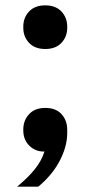

<svg xmlns="http://www.w3.org/2000/svg" viewBox="-20 -554 339 717"><path d="M44 143Q84 110 109.5 78.5Q135 47 146 12H144Q112 12 89.5 -10Q67 -32 67 -67V-71Q67 -104 88.5 -127.5Q110 -151 149 -151Q189 -151 210 -127.5Q231 -104 231 -70V-57Q231 -29 222.5 -1Q214 27 199.5 53Q185 79 165 102Q145 125 123 143H44ZM149 -371Q110 -371 88.5 -394Q67 -417 67 -450V-455Q67 -488 88.5 -511Q110 -534 149 -534Q188 -534 209.5 -511Q231 -488 231 -455V-450Q231 -417 209.5 -394Q188 -371 149 -371Z"/></svg>

Font: IBM Plex Serif SemiBold
Style: Regular
Weight: 600
Designer: Mike Abbink, Paul van der Laan, Pieter van Rosmalen
Foundry: Bold Monday
Version: Version 2.5